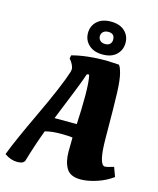

<svg xmlns="http://www.w3.org/2000/svg" viewBox="-167 -1035 937 1141"><g transform="rotate(15 302.0 -464.5)"><path d="M373.5 -739Q319 -739 288 -768Q257 -797 257 -840.5Q257 -884 287.5 -912.5Q318 -941 372.5 -941Q427 -941 457.5 -912.5Q488 -884 488 -840.5Q488 -797 458 -768Q428 -739 373.5 -739ZM412 -840Q412 -878 373 -878Q353 -878 341.5 -867.5Q330 -857 330 -840.5Q330 -824 341.5 -813.5Q353 -803 372.5 -803Q392 -803 402 -813.5Q412 -824 412 -840ZM95 -13Q88 9 48.5 9Q9 9 -30 -18Q1 -102 93.5 -297.5Q186 -493 217 -589Q220 -601 220 -609.5Q220 -618 213 -633Q206 -648 198 -657L191 -666L195 -686Q284 -710 406 -710L483 -706Q493 -697 503 -659Q513 -621 516 -545Q519 -469 520 -260Q521 -99 560 -99Q570 -99 603 -109L613 -112L634 -55Q593 -24 538 -6Q483 12 439 12Q375 12 351.5 -27.5Q328 -67 328 -129.5Q328 -192 329 -216Q310 -220 255 -220Q200 -220 160 -209Q123 -110 95 -13ZM333 -300Q338 -387 338 -475Q338 -563 328 -603Q318 -603 314 -601Q292 -534 196 -300Z"/></g></svg>

Font: Oleo Script
Style: Bold
Weight: 700
Designer: Soytutype
Foundry: Soytutype
Version: Version 1.002